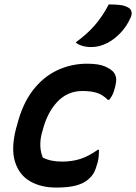

<svg xmlns="http://www.w3.org/2000/svg" viewBox="-20 -834 613 865"><path d="M373 -547Q426 -547 454.5 -534Q483 -521 493 -507Q501 -496 503 -482.5Q505 -469 499 -444Q494 -423 488.5 -410.5Q483 -398 472 -384H466Q443 -407 417 -415.5Q391 -424 351 -424Q284 -424 238 -375Q192 -326 172 -246L168 -233Q153 -171 173 -124Q208 -106 259 -106Q306 -106 343.5 -118.5Q381 -131 420 -159H426Q426 -148 425 -134Q424 -120 421 -106Q412 -72 402.5 -55Q393 -38 374 -23Q355 -7 321.5 2Q288 11 233 11Q165 11 116 -17Q67 -45 48 -104Q29 -163 52 -254L57 -271Q81 -366 128 -427Q175 -488 238 -517.5Q301 -547 373 -547ZM470 -814Q502 -814 521.5 -811.5Q541 -809 556 -801Q570 -794 572.5 -781Q575 -768 568 -754Q552 -717 524.5 -687.5Q497 -658 465 -641Q445 -631 427.5 -626.5Q410 -622 390 -622Q369 -622 350.5 -627.5Q332 -633 321 -643Q372 -680 406.5 -719.5Q441 -759 470 -814Z"/></svg>

Font: Recursive Sn Csl St SmB
Style: Italic
Weight: 600
Italic angle: -15°
Version: Version 1.079;hotconv 1.0.112;makeotfexe 2.5.65598; ttfautoh